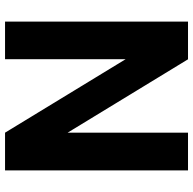

<svg xmlns="http://www.w3.org/2000/svg" viewBox="-22 -728 751 746"><g transform="rotate(-90 353.0 -355.5)"><path d="M641.6 0H495.1L210 -467.8V0H63.5V-710.9H210L495.6 -242.2V-710.9H641.6Z"/></g></svg>

Font: Shabnam FD
Style: Bold-FD
Weight: 700
Foundry: DejaVu fonts team - Redesigned by Saber Rastikerdar - Based on Vazir font
Version: Version 5.0.1